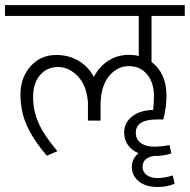

<svg xmlns="http://www.w3.org/2000/svg" viewBox="-35 -644 755 764"><path d="M592.8 100.1Q544.9 100.1 517.3 77.6Q489.7 55.2 489.7 21Q489.7 -13.2 516.1 -34.2Q488.8 -45.9 473.9 -67.4Q459 -88.9 459 -115.7Q459 -155.8 491 -180.7Q522.9 -205.6 574.2 -206.5Q577.6 -235.4 577.6 -261.2Q577.6 -315.4 550.3 -348.1Q522.9 -380.9 477.1 -380.9Q431.2 -380.9 398.2 -340.3Q365.2 -299.8 365.2 -225.1V-164.1H314.9V-237.3Q309.6 -304.2 274.4 -340.8Q239.3 -377.4 195.8 -377.4Q152.3 -377.4 124.5 -345.5Q96.7 -313.5 96.7 -258.1Q96.7 -202.6 119.1 -153.1Q141.6 -103.5 193.4 -42.5L151.4 -24.4Q97.2 -87.9 71.8 -144.5Q46.4 -201.2 46.4 -268.3Q46.4 -335.4 86.7 -380.4Q127 -425.3 189 -425.3Q238.3 -425.3 277.3 -402.3Q316.4 -379.4 338.4 -337.9Q359.9 -379.4 396.5 -402.6Q433.1 -425.8 478 -425.8Q499.5 -425.8 517.1 -420.9V-580.6H-15.1V-623.5H700.2V-580.6H567.9V-397.5Q596.2 -376.5 611.8 -343Q627.4 -309.6 627.4 -262.5Q627.4 -215.3 614.7 -168.5H588.4Q505.4 -168.5 505.4 -115.7Q505.4 -89.4 525.4 -75Q545.4 -60.5 576.7 -60.5Q607.9 -60.5 639.2 -66.9L647 -33.7Q618.7 -23.4 579.6 -23.4H576.7Q532.2 -15.6 532.2 20Q532.2 40 548.3 52.2Q564.5 64.5 591.6 64.5Q618.7 64.5 652.3 54.2L659.7 86.4L659.2 87.4Q628.4 100.1 592.8 100.1Z"/></svg>

Font: Yantramanav Light
Style: Regular
Weight: 300
Version: Version 1.001;PS 1.0;hotconv 1.0.72;makeotf.lib2.5.5900; ttf